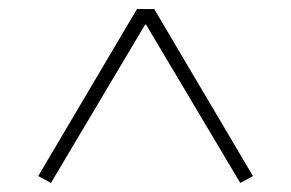

<svg xmlns="http://www.w3.org/2000/svg" viewBox="-20 -718 640 422"><path d="M536 -331 319 -698H281L64 -331L92 -316L299 -664H301L508 -316Z"/></svg>

Font: IBM Plex Thai ExtraLight
Style: Regular
Weight: 200
Designer: Mike Abbink, Paul van der Laan, Pieter van Rosmalen, Ben Mitchell, Mark Frömberg
Foundry: Bold Monday
Version: Version 1.0